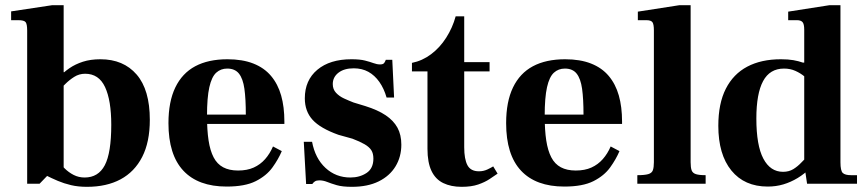

<svg xmlns="http://www.w3.org/2000/svg" viewBox="-20 -710 3352 742"><path d="M316 12Q282 12 254.5 5.5Q227 -1 203.5 -11Q180 -21 156 -33L179 -126Q189 -111 201.5 -93Q214 -75 229.5 -59.5Q245 -44 264.5 -34Q284 -24 307 -24Q360 -24 385 -71.5Q410 -119 410 -228Q410 -322 386 -373.5Q362 -425 309 -425Q286 -425 267 -413Q248 -401 232.5 -385.5Q217 -370 204 -357L207 -411Q226 -431 248.5 -446.5Q271 -462 300.5 -471.5Q330 -481 368 -481Q457 -481 508 -422Q559 -363 559 -247Q559 -161 529.5 -103.5Q500 -46 446 -17Q392 12 316 12ZM85 0V-592Q85 -617 79 -624.5Q73 -632 51 -632H23V-666L182 -690H226V-30H162L133 0ZM204 -418V-431H237V-418Z M856 11Q746 11 688.5 -50.5Q631 -112 631 -234Q631 -317 657.5 -372Q684 -427 734.5 -454Q785 -481 859 -481Q917 -481 959 -464.5Q1001 -448 1027.5 -416.5Q1054 -385 1066.5 -341Q1079 -297 1079 -240V-231H716V-267H930Q930 -328 924.5 -367Q919 -406 903.5 -425.5Q888 -445 858 -445Q833 -445 815.5 -429Q798 -413 789 -373Q780 -333 780 -262Q780 -207 786 -167.5Q792 -128 805.5 -102Q819 -76 842.5 -63.5Q866 -51 900 -51Q935 -51 960.5 -62.5Q986 -74 1004.5 -95Q1023 -116 1035 -144L1069 -126Q1056 -95 1033 -63Q1010 -31 968.5 -10Q927 11 856 11Z M1340 12Q1303 12 1281 5.5Q1259 -1 1244 -7Q1229 -13 1214 -13Q1203 -13 1197 -9Q1191 -5 1187 1H1163L1154 -162H1186Q1198 -98 1238 -61Q1278 -24 1334 -24Q1370 -24 1396.5 -41.5Q1423 -59 1423 -97Q1423 -117 1415 -129.5Q1407 -142 1389 -152.5Q1371 -163 1342 -174L1288 -189Q1218 -214 1188 -247Q1158 -280 1158 -330Q1158 -400 1206.5 -440.5Q1255 -481 1338 -481Q1371 -481 1390.5 -476Q1410 -471 1423.5 -466Q1437 -461 1449 -461Q1461 -461 1465 -467Q1469 -473 1471 -479H1496L1503 -333H1474Q1464 -368 1446 -393.5Q1428 -419 1403.5 -432.5Q1379 -446 1347 -446Q1310 -446 1288 -429Q1266 -412 1266 -385Q1266 -365 1278.5 -351.5Q1291 -338 1309.5 -329.5Q1328 -321 1346 -314L1392 -300Q1440 -285 1470.5 -264.5Q1501 -244 1516 -216.5Q1531 -189 1531 -151Q1531 -104 1508.5 -67Q1486 -30 1443.5 -9Q1401 12 1340 12Z M1764 12Q1723 12 1693 -2.5Q1663 -17 1647.5 -49.5Q1632 -82 1632 -135V-434H1572V-467Q1612 -475 1646 -500.5Q1680 -526 1704.5 -564.5Q1729 -603 1741 -647H1774V-470H1872V-434H1774V-141Q1774 -95 1786.5 -71.5Q1799 -48 1831 -48Q1849 -48 1864.5 -55.5Q1880 -63 1886 -67L1903 -39Q1890 -30 1872 -18Q1854 -6 1828 3Q1802 12 1764 12Z M2161 11Q2051 11 1993.5 -50.5Q1936 -112 1936 -234Q1936 -317 1962.5 -372Q1989 -427 2039.5 -454Q2090 -481 2164 -481Q2222 -481 2264 -464.5Q2306 -448 2332.5 -416.5Q2359 -385 2371.5 -341Q2384 -297 2384 -240V-231H2021V-267H2235Q2235 -328 2229.5 -367Q2224 -406 2208.5 -425.5Q2193 -445 2163 -445Q2138 -445 2120.5 -429Q2103 -413 2094 -373Q2085 -333 2085 -262Q2085 -207 2091 -167.5Q2097 -128 2110.5 -102Q2124 -76 2147.5 -63.5Q2171 -51 2205 -51Q2240 -51 2265.5 -62.5Q2291 -74 2309.5 -95Q2328 -116 2340 -144L2374 -126Q2361 -95 2338 -63Q2315 -31 2273.5 -10Q2232 11 2161 11Z M2443 0V-33Q2471 -33 2485 -37Q2499 -41 2503 -52Q2507 -63 2507 -83V-593Q2507 -616 2501.5 -624Q2496 -632 2478 -632H2445V-665L2606 -690H2649V-83Q2649 -62 2653 -51.5Q2657 -41 2669.5 -37Q2682 -33 2707 -33V0Z M2947 11Q2857 11 2806.5 -51Q2756 -113 2756 -224Q2756 -310 2785 -367Q2814 -424 2868 -452.5Q2922 -481 2998 -481Q3026 -481 3046 -477.5Q3066 -474 3083 -468Q3100 -462 3117 -456V-389Q3105 -401 3089.5 -414Q3074 -427 3054 -436Q3034 -445 3010 -445Q2955 -445 2929 -396.5Q2903 -348 2903 -252Q2903 -148 2930 -97Q2957 -46 3006 -46Q3029 -46 3046 -56.5Q3063 -67 3077.5 -82.5Q3092 -98 3107 -111L3112 -61Q3089 -38 3062.5 -22Q3036 -6 3007.5 2.5Q2979 11 2947 11ZM3099 0 3088 -74V-595Q3088 -617 3081.5 -624.5Q3075 -632 3060 -632H3026V-665L3186 -690H3228V-83Q3228 -50 3237 -41.5Q3246 -33 3269 -33H3292V0ZM3080 -453V-468H3115V-453Z"/></svg>

Font: Frank Ruhl Libre
Style: Bold
Weight: 700
Designer: Yanek Iontef
Foundry: Fontef
Version: Version 6.004